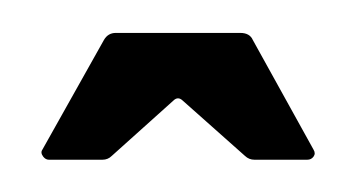

<svg xmlns="http://www.w3.org/2000/svg" viewBox="-20 -808 221 119"><path d="M6.8 -710.9Q4.9 -713.4 6.3 -715.3L44.4 -783.2Q46.9 -787.6 51.8 -787.6H128.9Q134.8 -787.6 136.7 -783.2L174.3 -715.3Q175.8 -712.9 174.3 -710.9Q172.9 -709 170.4 -709H137.7Q134.3 -709 131.8 -711.4L93.3 -745.6Q90.3 -748.5 87.4 -745.6L49.3 -711.4Q46.9 -709 43.5 -709H10.3Q8.3 -709 6.8 -710.9Z"/></svg>

Font: Silence Rounded
Style: Regular
Weight: 400
Designer: Lilo Joris
Foundry: Lilo Joris
Version: Version 1.019;Fontself Maker 3.5.7